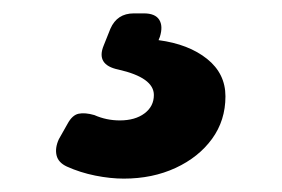

<svg xmlns="http://www.w3.org/2000/svg" viewBox="-20 -30 421 287"><path d="M165 237Q145 237 122.5 232.5Q100 228 80 219Q67 213 64.5 202Q62 191 68 178L81 155Q88 142 97.5 140Q107 138 121 142Q139 150 159 150Q182 150 196 139.5Q210 129 210 112Q210 86 157 74Q123 67 135 38L145 13Q155 -10 180 -10H195Q212 -10 218 -0.5Q224 9 219 25L217 30Q262 36 289.5 58Q317 80 317 114Q317 150 297 177.5Q277 205 242.5 221Q208 237 165 237Z"/></svg>

Font: Pitagon Sans Text Bold
Style: Italic
Weight: 700
Italic angle: -8°
Designer: Travis Tran
Foundry: Pitagon
Version: Version 1.001; ttfautohint (v1.8.4.7-5d5b);gftools[0.9.26]